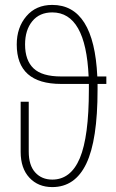

<svg xmlns="http://www.w3.org/2000/svg" viewBox="-20 -759 476 789"><path d="M417 -444.8V-414.1H380.9V-390.1Q380.9 -183.1 334.7 -86.7Q288.6 9.8 194.8 9.8Q136.7 9.8 100.8 -28.8Q64.9 -67.4 64.9 -134.8V-340.8H98.1V-136.2Q98.1 -79.6 124.8 -50.3Q151.4 -21 194.8 -21Q271 -21 308.1 -109.1Q345.2 -197.3 345.2 -390.1V-414.1H231Q48.8 -414.1 48.8 -576.2Q48.8 -646 88.4 -692.4Q127.9 -738.8 194.8 -738.8Q366.2 -738.8 379.9 -444.8ZM231 -444.8H344.2Q332.5 -708 194.8 -708Q142.1 -708 112.5 -671.6Q83 -635.3 83 -576.2Q83 -511.2 117.9 -478Q152.8 -444.8 231 -444.8Z"/></svg>

Font: Fira Sans Compressed UltraLight
Style: Regular
Weight: 200
Width: 1
Designer: Carrois Corporate & Edenspiekermann AG
Foundry: Carrois Corporate GbR & Edenspiekermann AG
Version: Version 4.203;PS 004.203;hotconv 1.0.88;makeotf.lib2.5.64775